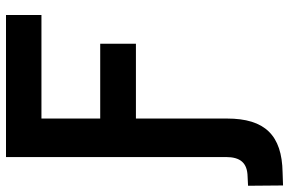

<svg xmlns="http://www.w3.org/2000/svg" viewBox="-200 -550 968 643"><g transform="rotate(-90 284.5 -229.0)"><path d="M-15.6 234.4 27.8 232.9C152.8 231 208.5 173.3 208.5 46.9V-258.3H459V-377.9H208.5V-574.7H555.2V-693.4H79.6V43C79.6 91.3 60.1 114.7 14.2 115.7L-16.6 117.2Z"/></g></svg>

Font: Cascadia Mono NF
Style: Bold
Weight: 700
Monospace: yes
Designer: Aaron Bell
Foundry: Saja Typeworks
Version: Version 2404.023